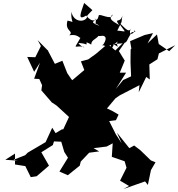

<svg xmlns="http://www.w3.org/2000/svg" viewBox="-20 -1173 1211 1305"><path d="M1130 -825 1059 -874 1047 -939 983 -878 1020 -948 963 -935 864 -893 873 -843 868 -837 867 -750 871 -654 817 -629 767 -568 837 -679H794L828 -761L788 -826L850 -915L764 -830L712 -875L632 -807L579 -769L530 -756L553 -697L469 -626L510 -584L465 -635L437 -676L404 -760L353 -739L303 -834L310 -825L236 -900L258 -860L220 -784L165 -786L212 -685L252 -747L212 -638L247 -636L266 -594L261 -559L332 -477L364 -456L449 -378L410 -294H401L358 -268L335 -305L290 -207L169 -136L151 -118L72 -87L100 -81L16 -87L82 -129V-55L152 -44L189 31L229 25L313 -47L261 -138L339 -187L347 -212L437 -208L500 -282L429 -224L395 -214L417 -140L442 -101L384 -7L441 18L522 -47L529 -75L586 -135L654 -144L616 -166L705 -177L746 -199L740 -107L827 -77L840 -33L796 55L857 91L818 112L966 60L985 84L1006 -17L1037 -70L1005 -83L935 -151L892 -184L859 -166L775 -271L807 -199L768 -259L722 -350L768 -356L786 -394L745 -418L707 -436L765 -505L794 -525L926 -593L941 -608L937 -628L930 -613L923 -546L974 -650L998 -633L995 -735L1050 -770L1060 -810L1171 -866ZM812 -1069C799 -1008 753 -1059 789 -1003C738 -1033 715 -1047 746 -1075C738 -1030 659 -1084 651 -1068C639 -1007 610 -1063 632 -1040C624 -946 626 -920 677 -930C730 -926 665 -842 675 -869C721 -839 744 -904 730 -829C782 -905 711 -834 807 -912C732 -875 823 -830 750 -874C860 -881 826 -875 867 -940C871 -968 915 -947 894 -967C893 -943 849 -923 868 -979C856 -939 807 -1008 783 -1025C835 -942 850 -959 777 -965L806 -1023ZM574 -1069C575 -1022 482 -1010 465 -1093C460 -1008 498 -1021 439 -1033C417 -959 486 -965 451 -933C531 -946 518 -889 536 -933C477 -822 480 -867 548 -855C566 -844 528 -856 513 -881C592 -877 560 -850 571 -905C555 -880 570 -890 600 -870C601 -909 641 -902 666 -953C655 -941 593 -1052 656 -996C590 -1028 611 -1015 634 -1048C610 -1002 545 -1087 571 -1070C501 -1026 530 -1086 552 -1153L608 -1104Z"/></svg>

Font: Hussar Lance
Style: ExBdObl
Weight: 700
Foundry: Cannot Into Space Fonts, PlusOne Fonts
Version: Version 2.270